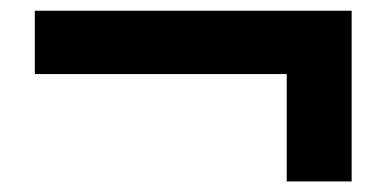

<svg xmlns="http://www.w3.org/2000/svg" viewBox="-20 -477 724 358"><path d="M44.9 -338.9V-457H635.7V-138.7H514.6V-338.9Z"/></svg>

Font: GenEi M Gothic v2 Bold
Style: Regular
Weight: 700
Version: Version 2.0